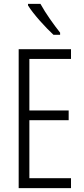

<svg xmlns="http://www.w3.org/2000/svg" viewBox="-20 -967 432 987"><path d="M188 -947H124V-939C153 -892 216 -824 255 -788H289V-799C256 -841 216 -896 188 -947ZM345 0V-51H131V-349H333V-399H131V-664H345V-714H76V0Z"/></svg>

Font: Noto Sans Arabic UI XCn Lt
Style: Regular
Weight: 300
Width: 2
Designer: Monotype Design Team, Nadine Chahine and Nizar Qandah
Foundry: Monotype Imaging Inc.
Version: Version 2.010